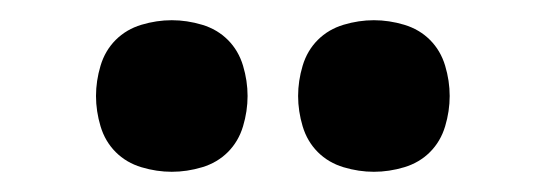

<svg xmlns="http://www.w3.org/2000/svg" viewBox="-20 -765 540 190"><path d="M350 -595Q335 -595 320 -599.5Q305 -604 294.5 -614.5Q284 -625 279.5 -640Q275 -655 275 -670Q275 -685 279.5 -700Q284 -715 294.5 -725.5Q305 -736 320 -740.5Q335 -745 350 -745Q365 -745 380 -740.5Q395 -736 405.5 -725.5Q416 -715 420.5 -700Q425 -685 425 -670Q425 -655 420.5 -640Q416 -625 405.5 -614.5Q395 -604 380 -599.5Q365 -595 350 -595ZM150 -595Q135 -595 120 -599.5Q105 -604 94.5 -614.5Q84 -625 79.5 -640Q75 -655 75 -670Q75 -685 79.5 -700Q84 -715 94.5 -725.5Q105 -736 120 -740.5Q135 -745 150 -745Q165 -745 180 -740.5Q195 -736 205.5 -725.5Q216 -715 220.5 -700Q225 -685 225 -670Q225 -655 220.5 -640Q216 -625 205.5 -614.5Q195 -604 180 -599.5Q165 -595 150 -595Z"/></svg>

Font: Iosevka Heavy
Style: Regular
Weight: 900
Monospace: yes
Designer: Belleve Invis
Foundry: Belleve Invis
Version: Version 32.5.0; ttfautohint (v1.8.4)